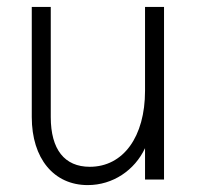

<svg xmlns="http://www.w3.org/2000/svg" viewBox="-20 -520 578 556"><path d="M234 16C307 16 370 -27 400 -91V0H455V-500H400V-257C400 -124 337 -37 240 -37C167 -37 127 -87 127 -181V-500H72V-181C72 -61 136 16 234 16Z"/></svg>

Font: Uncut Sans Light
Style: Regular
Weight: 300
Designer: Kasper Nordkvist
Foundry: UNCUT.wtf
Version: Version 1.304;Glyphs 3.2 (3246)